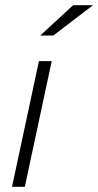

<svg xmlns="http://www.w3.org/2000/svg" viewBox="-20 -715 376 735"><path d="M26 0 129 -481H178L75 0ZM134 -579 260 -695H336L184 -579Z"/></svg>

Font: Red Hat Text VF
Style: Italic
Weight: 300
Italic angle: -12°
Designer: Pentagram, MCKL
Foundry: Pentagram, MCKL
Version: Version 1.023